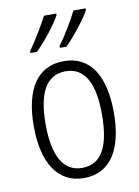

<svg xmlns="http://www.w3.org/2000/svg" viewBox="-87 -824 648 893"><g transform="rotate(-10 237.0 -378.0)"><path d="M381 -758V-766H323C306 -730 263 -657 231 -615V-606H262C301 -644 361 -720 381 -758ZM242 -758V-766H184C165 -729 124 -659 92 -615V-606H122C165 -646 221 -719 242 -758ZM426 -267C426 -439 363 -542 238 -542C113 -542 48 -443 48 -267C48 -93 115 10 237 10C363 10 426 -93 426 -267ZM104 -267C104 -413 145 -494 238 -494C332 -494 370 -408 370 -267C370 -118 329 -38 237 -38C146 -38 104 -121 104 -267Z"/></g></svg>

Font: Noto Sans Thai Looped Condensed Light
Style: Regular
Weight: 300
Width: 3
Designer: Sasikarn Vongin, Ben Mitchell
Foundry: The Fontpad Ltd
Version: Version 1.001